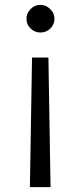

<svg xmlns="http://www.w3.org/2000/svg" viewBox="-20 -520 332 790"><path d="M146 -386.2Q123 -386.2 106 -402.6Q88.9 -418.9 88.9 -442.9Q88.9 -465.8 106 -482.9Q123 -500 146 -500Q168.9 -500 186.5 -482.9Q204.1 -465.8 204.1 -442.9Q204.1 -418.9 187 -402.6Q169.9 -386.2 146 -386.2ZM111.8 -283.2H179.2L188 250H103Z"/></svg>

Font: Oakes Grotesk
Style: Regular
Weight: 400
Designer: Samuel Oakes
Foundry: Samuel Oakes
Version: Version 1.0 | wf-rip DC20170320